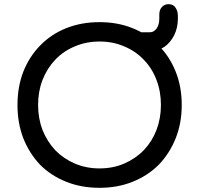

<svg xmlns="http://www.w3.org/2000/svg" viewBox="-20 -898 961 928"><path d="M460.9 9.8Q373 9.8 299.8 -19.5Q226.6 -48.8 173.8 -101.6Q122.1 -156.2 92.8 -229.5Q64.5 -302.7 64.5 -390.6Q64.5 -478.5 92.8 -551.8Q122.1 -625 173.8 -677.7Q226.6 -732.4 299.8 -761.7Q373 -791 460.9 -791Q548.8 -791 621.1 -761.7Q694.3 -732.4 747.1 -677.7Q799.8 -625 829.1 -551.8Q858.4 -478.5 858.4 -390.6Q858.4 -302.7 829.1 -229.5Q799.8 -156.2 747.1 -101.6Q694.3 -48.8 621.1 -19.5Q548.8 9.8 460.9 9.8ZM460.9 -84Q526.4 -84 580.1 -107.4Q634.8 -130.9 674.8 -171.9Q714.8 -213.9 736.3 -269.5Q757.8 -326.2 757.8 -390.6Q757.8 -456.1 736.3 -511.7Q714.8 -568.4 674.8 -609.4Q634.8 -651.4 580.1 -673.8Q526.4 -697.3 460.9 -697.3Q396.5 -697.3 341.8 -673.8Q287.1 -651.4 247.1 -609.4Q208 -568.4 185.5 -511.7Q164.1 -456.1 164.1 -390.6Q164.1 -326.2 185.5 -269.5Q208 -213.9 247.1 -171.9Q287.1 -130.9 341.8 -107.4Q396.5 -84 460.9 -84ZM658.2 -652.3Q658.2 -674.8 658.2 -742.2Q669.9 -742.2 706.1 -742.2Q723.6 -742.2 737.3 -760.7Q750 -779.3 750 -808.6Q750 -815.4 750 -828.1Q750 -850.6 762.7 -864.3Q775.4 -877.9 794.9 -877.9Q817.4 -877.9 828.1 -861.3Q839.8 -844.7 839.8 -821.3Q839.8 -817.4 839.8 -808.6Q839.8 -764.6 822.3 -728.5Q804.7 -693.4 775.4 -671.9Q745.1 -652.3 706.1 -652.3Q690.4 -652.3 658.2 -652.3Z"/></svg>

Font: Abed
Style: Bold
Weight: 700
Designer: Johan Aakerlund
Version: Version 3.105